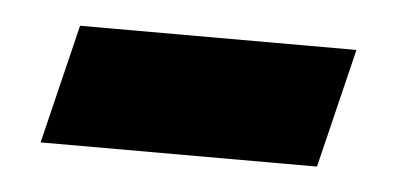

<svg xmlns="http://www.w3.org/2000/svg" viewBox="-26 -392 391 191"><g transform="rotate(5 169.5 -296.5)"><path d="M19 -237 48 -356H324L295 -237Z"/></g></svg>

Font: Ubuntu Sans
Style: Bold Italic
Weight: 700
Italic angle: -13.5°
Designer: Dalton Maag Ltd
Foundry: Dalton Maag Ltd
Version: Version 1.006